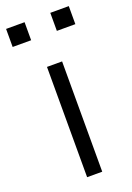

<svg xmlns="http://www.w3.org/2000/svg" viewBox="-141 -748 551 800"><g transform="rotate(-20 134.0 -348.0)"><path d="M101 0V-489H168V0ZM191 -616V-696H273V-616ZM-5 -616V-696H77V-616Z"/></g></svg>

Font: Nunito Sans 10pt SemiExpanded Light
Style: Regular
Weight: 300
Width: 6
Designer: Vernon Adams
Foundry: Vernon Adams
Version: Version 3.101;gftools[0.9.27]